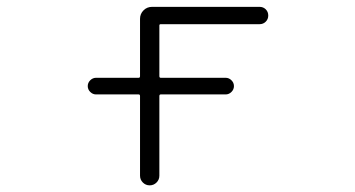

<svg xmlns="http://www.w3.org/2000/svg" viewBox="-20 -565 1040 563"><path d="M261.7 -288.1Q252 -288.1 244.6 -295.4Q237.3 -302.7 237.3 -312.5Q237.3 -322.3 244.6 -329.6Q252 -336.9 261.7 -336.9H386.7Q390.6 -336.9 390.6 -341.8V-509.8Q390.6 -524.4 400.9 -534.7Q411.1 -544.9 425.8 -544.9H741.2Q752 -544.9 759.3 -537.6Q766.6 -530.3 766.6 -519.5Q766.6 -508.8 759.3 -501.5Q752 -494.1 741.2 -494.1H451.2Q447.3 -494.1 447.3 -490.2V-341.8Q447.3 -336.9 451.2 -336.9H641.6Q651.4 -336.9 658.7 -329.6Q666 -322.3 666 -312.5Q666 -302.7 658.7 -295.4Q651.4 -288.1 641.6 -288.1H451.2Q447.3 -288.1 447.3 -283.2V-49.8Q447.3 -38.1 439 -29.8Q430.7 -21.5 418.9 -21.5Q407.2 -21.5 398.9 -29.8Q390.6 -38.1 390.6 -49.8V-283.2Q390.6 -288.1 386.7 -288.1Z"/></svg>

Font: Rounded-L Mgen+ 1m light
Style: Regular
Weight: 200
Designer: [Source Han Sans]
Ryoko NISHIZUKA  (kana & ideographs); Paul D. Hunt (Latin, Greek & Cyrillic); Wenlong ZHANG  (bopomofo
Version: Version 1.059.20150602